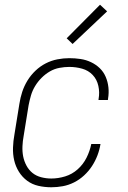

<svg xmlns="http://www.w3.org/2000/svg" viewBox="-20 -784 540 812"><path d="M197 8Q169 8 142.5 2Q116 -4 95 -19.5Q74 -35 60 -57.5Q46 -80 40 -106Q34 -132 35 -160Q36 -188 41 -215L62 -345Q66 -371 74 -395.5Q82 -420 96 -443Q110 -466 130 -485Q150 -504 173.5 -516Q197 -528 222.5 -533Q248 -538 273 -538Q297 -538 320.5 -534.5Q344 -531 365 -521Q386 -511 402 -495.5Q418 -480 427 -459Q436 -438 438.5 -414.5Q441 -391 437 -367Q437 -366 437 -364.5Q437 -363 436 -361H396Q397 -362 397 -363.5Q397 -365 397 -366Q402 -393 396 -420.5Q390 -448 372 -467Q354 -486 327.5 -493.5Q301 -501 273 -501Q253 -501 231.5 -497Q210 -493 191 -482Q172 -471 156 -455Q140 -439 128.5 -420Q117 -401 111 -380.5Q105 -360 101 -339L80 -209Q76 -188 75 -165.5Q74 -143 78 -122.5Q82 -102 92 -83.5Q102 -65 117.5 -52.5Q133 -40 154 -34.5Q175 -29 197 -29Q226 -29 255.5 -38Q285 -47 308.5 -68Q332 -89 346 -117Q360 -145 366 -175H405Q401 -150 392 -126.5Q383 -103 369 -81.5Q355 -60 335.5 -42Q316 -24 293 -12.5Q270 -1 245.5 3.5Q221 8 197 8ZM287 -598 262 -622 403 -764 433 -736Z"/></svg>

Font: Iosevka Curly XLtObl
Style: Regular
Weight: 200
Italic angle: -9°
Monospace: yes
Designer: Belleve Invis
Foundry: Belleve Invis
Version: Version 11.1.0; ttfautohint (v1.8.3)